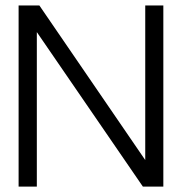

<svg xmlns="http://www.w3.org/2000/svg" viewBox="-20 -690 679 710"><path d="M584 0H508.3L116.2 -571.3V0H48.8V-669.9H125.5L517.1 -98.1V-669.9H584Z"/></svg>

Font: SaysetthaMai
Style: Regular
Weight: 400
Designer: John M. Durdin
Foundry: Lao Script for Windows
Version: Version 1.101